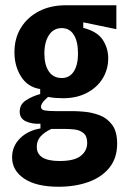

<svg xmlns="http://www.w3.org/2000/svg" viewBox="-20 -548 491 731"><path d="M203 163Q118 163 72 132Q26 101 26 51Q26 9 56 -21Q86 -51 134 -59V-77Q102 -75 78.5 -86Q55 -97 55 -123Q55 -150 78 -165.5Q101 -181 133 -190V-209Q86 -216 60.5 -256Q35 -296 35 -349Q35 -402 59.5 -442Q84 -482 128 -505Q172 -528 231 -528H423V-437L297 -463V-442Q351 -428 371.5 -396Q392 -364 392 -326Q392 -284 371 -249.5Q350 -215 311 -194.5Q272 -174 220 -174Q209 -174 193.5 -175Q178 -176 163 -179Q147 -165 141.5 -156.5Q136 -148 136 -142Q136 -130 150.5 -127.5Q165 -125 189 -125H257Q274 -125 302 -122.5Q330 -120 358.5 -109.5Q387 -99 406.5 -73.5Q426 -48 426 -1Q426 54 396.5 90.5Q367 127 316.5 145Q266 163 203 163ZM215 -251Q245 -251 261 -276Q277 -301 277 -344Q277 -390 261 -415.5Q245 -441 215 -441Q184 -441 166.5 -414.5Q149 -388 149 -344Q149 -301 166 -276Q183 -251 215 -251ZM207 65Q263 65 287.5 45.5Q312 26 312 -4Q312 -30 297.5 -41.5Q283 -53 264 -55Q245 -57 232 -57H175Q148 -44 134 -28Q120 -12 120 11Q120 65 207 65Z"/></svg>

Font: Bricolage Grotesque 10pt Condensed SemiBold
Style: Regular
Weight: 600
Width: 3
Designer: Mathieu Triay
Foundry: Atelier Triay
Version: Version 1.000; ttfautohint (v1.8.4.7-5d5b);gftools[0.9.32]